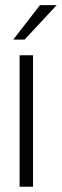

<svg xmlns="http://www.w3.org/2000/svg" viewBox="-20 -710 236 730"><path d="M195.5 -690.5 73.5 -559.5H30.5L132 -690.5ZM54.5 -500H105.5V0H54.5Z"/></svg>

Font: Overused Grotesk Light
Style: Regular
Weight: 300
Version: Version 0.004